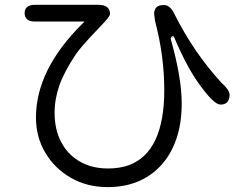

<svg xmlns="http://www.w3.org/2000/svg" viewBox="-20 -724 1040 795"><path d="M689.5 -572.3Q691.4 -573.2 694.3 -574.2L700.2 -572.3Q701.2 -570.3 702.1 -567.4Q756.8 -438.5 812.5 -365.2Q867.2 -291 892.6 -291Q920.9 -291 927.7 -313.5Q930.7 -321.3 930.7 -332Q930.7 -350.6 897.5 -380.9Q783.2 -504.9 702.1 -666Q684.6 -703.1 659.2 -703.1Q636.7 -703.1 627.4 -693.4Q618.2 -683.6 618.2 -667L622.1 -636.7Q660.2 -492.2 660.2 -351.6Q660.2 -94.7 513.7 -40Q475.6 -26.4 426.8 -26.4Q345.7 -26.4 289.1 -69.3Q253.9 -95.7 233.4 -135.7Q206.1 -187.5 206.1 -256.8Q206.1 -314.5 226.1 -371.1Q246.1 -427.7 293.9 -499Q315.4 -530.3 376 -593.8Q423.8 -642.6 431.6 -656.2Q435.5 -663.1 435.5 -666Q435.5 -682.6 425.8 -692.4Q414.1 -704.1 386.7 -704.1H125Q100.6 -704.1 90.8 -693.4Q82 -685.5 82 -669.9Q82 -654.3 91.8 -644.5Q101.6 -634.8 125 -634.8H330.1L319.3 -624Q128.9 -434.6 128.9 -237.3Q128.9 -157.2 167.5 -91.8Q206.1 -26.4 273.4 12.2Q340.8 50.8 425.8 50.8Q519.5 50.8 588.4 8.8Q657.2 -33.2 694.8 -110.8Q732.4 -188.5 732.4 -295.4Q732.4 -402.3 686.5 -564.5L688.5 -570.3L697.3 -568.4Z"/></svg>

Font: FakePearl
Style: Light
Weight: 350
Version: Version 1.2